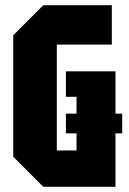

<svg xmlns="http://www.w3.org/2000/svg" viewBox="-20 -720 496 740"><path d="M31 -116V-584L147 -700H411V-548H199V-140H275V-347H234V-445H425V0H147ZM234 -206V-282H451V-206Z"/></svg>

Font: Tektur Condensed
Style: Bold
Weight: 700
Width: 3
Designer: Adam Jagosz
Foundry: Adam Jagosz
Version: Version 1.005;gftools[0.9.30]